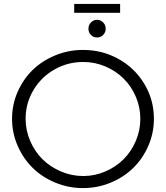

<svg xmlns="http://www.w3.org/2000/svg" viewBox="-20 -962 854 988"><path d="M361.8 -941.9H598.1V-896H361.8ZM479 -859.9Q497.6 -859.9 510.7 -846.7Q523.9 -833.5 523.9 -814Q523.9 -795.4 510.7 -782.2Q497.6 -769 479 -769Q460.9 -769 448 -782.2Q435.1 -795.4 435.1 -814Q435.1 -833 448 -846.4Q460.9 -859.9 479 -859.9ZM407.2 -705.1Q507.3 -705.1 591.1 -658Q674.8 -610.8 723.4 -529.3Q772 -447.8 772 -351.1Q772 -277.8 743.4 -211.9Q714.8 -146 666 -98.1Q617.2 -50.3 549.6 -22.2Q481.9 5.9 407.2 5.9Q332.5 5.9 264.6 -22.2Q196.8 -50.3 148.2 -98.1Q99.6 -146 70.8 -211.9Q42 -277.8 42 -351.1Q42 -423.8 70.8 -489.3Q99.6 -554.7 148.2 -602.1Q196.8 -649.4 264.6 -677.2Q332.5 -705.1 407.2 -705.1ZM408.2 -643.1Q328.1 -643.1 260 -604.2Q191.9 -565.4 151.9 -498Q111.8 -430.7 111.8 -351.1Q111.8 -291 135.5 -236.3Q159.2 -181.6 199 -142.3Q238.8 -103 293.7 -79.6Q348.6 -56.2 408.2 -56.2Q467.8 -56.2 522 -79.6Q576.2 -103 615.7 -142.3Q655.3 -181.6 678.7 -236.3Q702.1 -291 702.1 -351.1Q702.1 -410.6 678.7 -464.8Q655.3 -519 615.7 -558.1Q576.2 -597.2 522 -620.1Q467.8 -643.1 408.2 -643.1Z"/></svg>

Font: Montserrat arm Light
Style: Regular
Weight: 300
Designer: Julieta Ulanovsky
Foundry: Julieta Ulanovsky
Version: Version 6.000;PS 006.000;hotconv 1.0.88;makeotf.lib2.5.64775